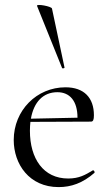

<svg xmlns="http://www.w3.org/2000/svg" viewBox="-20 -751 448 783"><path d="M219 12C270 12 317 -4 365 -46C368 -50 362 -59 358 -56C328 -38 303 -23 258 -23C157 -23 102 -104 102 -218C102 -231 103 -244 104 -254L351 -255C360 -255 363 -263 363 -281C363 -352 323 -395 247 -395C130 -395 36 -301 36 -180C36 -82 99 12 219 12ZM131 -727 233 -474C234 -470 245 -473 243 -476L192 -716C191 -725 127 -737 131 -727ZM106 -267C118 -335 156 -375 214 -375C264 -375 296 -340 296 -271Z"/></svg>

Font: Cormorant Garamond
Style: Regular
Weight: 400
Designer: Christian Thalmann (Catharsis Fonts)
Foundry: Catharsis Fonts
Version: Version 4.002;Glyphs 3.4 (3410)